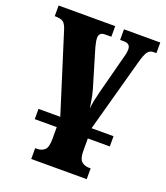

<svg xmlns="http://www.w3.org/2000/svg" viewBox="-141 -633 836 969"><g transform="rotate(20 276.5 -148.5)"><path d="M89 44V-11H206L73 -433Q64 -461 50.5 -470Q37 -479 6 -479V-536H310V-479H278Q258 -479 251 -470.5Q244 -462 244 -450Q244 -435 248 -420.5Q252 -406 253 -399L313 -198Q321 -168 324.5 -146.5Q328 -125 332 -101Q334 -124 338 -144.5Q342 -165 350 -196L401 -391Q406 -407 409 -421Q412 -435 412 -449Q412 -479 377 -479H357V-536H552V-479H536Q517 -479 505.5 -464Q494 -449 481 -401L374 -11H492V44H374V111Q374 152 389.5 166.5Q405 181 430 181H439V239H141V181H151Q176 181 191.5 166.5Q207 152 207 108V44Z"/></g></svg>

Font: Noto Serif Condensed Black
Style: Regular
Weight: 900
Width: 3
Designer: Monotype Design Team
Foundry: Monotype Imaging Inc.
Version: Version 2.015; ttfautohint (v1.8.4.7-5d5b)